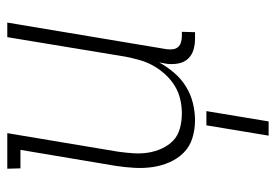

<svg xmlns="http://www.w3.org/2000/svg" viewBox="-138 -422 775 540"><g transform="rotate(-90 250.0 -152.5)"><path d="M181 8Q155 8 131 0.5Q107 -7 90 -24Q73 -41 63 -64Q53 -87 49.5 -112Q46 -137 47.5 -163Q49 -189 53 -215L98 -483H46L45 -520H145L93 -209Q90 -188 88.5 -166.5Q87 -145 90 -125Q93 -105 101.5 -86Q110 -67 124 -53.5Q138 -40 158.5 -34.5Q179 -29 201 -29Q220 -29 240 -33.5Q260 -38 278 -49Q296 -60 310.5 -76Q325 -92 335 -110Q345 -128 350.5 -147.5Q356 -167 360 -187L415 -520H456L381 -71Q380 -63 381 -54.5Q382 -46 387 -40Q392 -34 400.5 -31.5Q409 -29 417 -29H430L429 8H410Q394 8 379 3.5Q364 -1 354 -12Q344 -23 341 -39Q338 -55 340 -71L344 -93Q332 -71 315 -51Q298 -31 276 -17.5Q254 -4 229.5 2Q205 8 181 8ZM138 215 167 40H207L178 215Z"/></g></svg>

Font: Iosevka Curly Slab Extralight
Style: Italic
Weight: 200
Italic angle: -9°
Monospace: yes
Designer: Belleve Invis
Foundry: Belleve Invis
Version: Version 22.1.2; ttfautohint (v1.8.4)